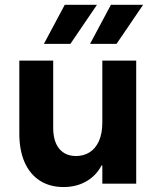

<svg xmlns="http://www.w3.org/2000/svg" viewBox="-20 -752 637 786"><path d="M537.6 0H398.9V-503.9H537.6ZM291.5 -113.3Q321.8 -113.3 346.2 -128.2Q370.6 -143.1 384.8 -174.1Q398.9 -205.1 398.9 -252L414.6 -158.2V-74.7H383.3L414.6 -158.2Q414.6 -107.4 392.3 -68.6Q370.1 -29.8 330.6 -8.1Q291 13.7 240.2 13.7Q183.6 13.7 142.8 -12.7Q102.1 -39.1 80.6 -88.1Q59.1 -137.2 59.1 -205.1V-503.9H197.8V-228.5Q197.8 -173.3 222.4 -143.3Q247.1 -113.3 291.5 -113.3ZM565.9 -732.4H434.1L348.6 -572.3H457ZM377 -732.4H245.1L159.7 -572.3H268.1Z"/></svg>

Font: Wanted Sans Variable
Style: Regular
Weight: 400
Designer: Original Design by Kil Hyung-jin and Kang Hanbin, Wanted Lab, Inc; Hangeul from Source Han Sans by Jang Soo-young and Ka
Foundry: Wanted Lab, Inc.
Version: Version 1.003;Glyphs 3.2 (3227)